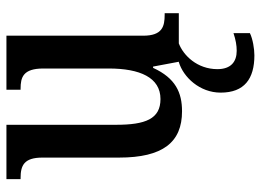

<svg xmlns="http://www.w3.org/2000/svg" viewBox="-127 -449 811 597"><g transform="rotate(-90 278.5 -150.5)"><path d="M231 10C289 10 334 -10 366 -80H370L385 0H384C337 14 289 65 289 130C289 204 332 235 405 235C425 235 456 230 474 221V170C453 177 436 180 419 180C385 180 362 162 362 120C362 57 405 14 442 0H536V-44H531C495 -44 466 -51 466 -111V-536H298V-492H301C337 -492 364 -484 364 -421V-218C364 -121 336 -57 269 -57C207 -57 189 -104 189 -195V-536H20V-492H23C62 -492 87 -482 87 -424V-186C87 -49 135 10 231 10Z"/></g></svg>

Font: Noto Serif Bengali Condensed Medium
Style: Regular
Weight: 500
Width: 3
Designer: Juan Bruce, Universal Thirst, Indian Type Foundry and the Monotype Design Team.
Foundry: Monotype Imaging Inc.
Version: Version 2.003